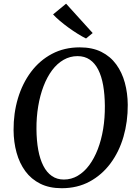

<svg xmlns="http://www.w3.org/2000/svg" viewBox="-20 -1009 738 1040"><path d="M314 10.5Q247 10.5 198 -14Q149 -38.5 117.2 -81.8Q85.5 -125 69.8 -182Q54 -239 53.5 -304Q53 -395.5 77.2 -476.5Q101.5 -557.5 148.2 -619.8Q195 -682 261.5 -717.2Q328 -752.5 412 -752.5Q480 -752.5 529 -728Q578 -703.5 609.5 -660.2Q641 -617 656.2 -561Q671.5 -505 672 -441.5Q672.5 -350 648.8 -268.2Q625 -186.5 578.5 -124Q532 -61.5 465.5 -25.5Q399 10.5 314 10.5ZM326 -36.5Q366.5 -36.5 401.2 -57Q436 -77.5 463.2 -114.2Q490.5 -151 509.8 -201Q529 -251 538.8 -310.5Q548.5 -370 548 -435.5Q547.5 -497 538.8 -546.8Q530 -596.5 512 -631.8Q494 -667 466.2 -686Q438.5 -705 400 -705Q359.5 -705 324.5 -685Q289.5 -665 262.2 -628.5Q235 -592 216 -542.5Q197 -493 187 -433.8Q177 -374.5 177.5 -309.5Q178 -247 187.2 -196.8Q196.5 -146.5 214.8 -110.8Q233 -75 260.8 -55.8Q288.5 -36.5 326 -36.5ZM446 -800.5Q426.5 -810 401.5 -825.5Q376.5 -841 351 -859.5Q325.5 -878 303.5 -896.8Q281.5 -915.5 267.5 -931L338 -989L482 -830Z"/></svg>

Font: Merriweather 48pt Medium
Style: Italic
Weight: 500
Italic angle: -7.8°
Version: Version 2.101